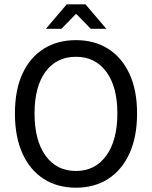

<svg xmlns="http://www.w3.org/2000/svg" viewBox="-20 -853 701 885"><path d="M330.1 12.2Q245.1 12.2 181.6 -28.3Q118.2 -68.8 83.5 -145.5Q48.8 -222.2 48.8 -330.1Q48.8 -438 83.5 -513.2Q118.2 -588.4 181.6 -628.2Q245.1 -668 330.1 -668Q415 -668 478.3 -628.2Q541.5 -588.4 576.7 -512.9Q611.8 -437.5 611.8 -330.1Q611.8 -222.2 576.7 -145.5Q541.5 -68.8 478.3 -28.3Q415 12.2 330.1 12.2ZM330.1 -64.9Q418.5 -64.9 469.7 -135.5Q521 -206.1 521 -330.1Q521 -453.6 469.7 -522.5Q418.5 -591.3 330.1 -591.3Q240.7 -591.3 189.9 -522.5Q139.2 -453.6 139.2 -330.1Q139.2 -206.1 189.9 -135.5Q240.7 -64.9 330.1 -64.9ZM191.4 -720.2 287.6 -833H374L470.2 -720.2H398.4L333 -787.6H329.1L263.2 -720.2Z"/></svg>

Font: Varta Light Medium
Style: Regular
Weight: 500
Version: Version 1.004